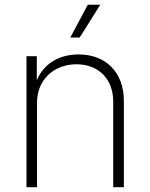

<svg xmlns="http://www.w3.org/2000/svg" viewBox="-20 -780 626 800"><path d="M134.3 -353C134.3 -448.2 205.1 -512.2 298.8 -512.2C390.1 -512.2 451.7 -451.2 451.7 -357.4V0H496.1V-359.9C496.1 -480.5 418.9 -553.2 307.6 -553.2C231.4 -553.2 164.6 -519.5 133.3 -445.3V-545.9H90.3V0H134.3ZM272.9 -623.5H312L397.9 -760.3H345.7Z"/></svg>

Font: Raveo ExtraLight
Style: Regular
Weight: 200
Designer: Jakub Foglar, Rasmus Andersson (Inter)
Foundry: Jakubfoglar.com
Version: Version 1.100;Glyphs 3.2.3 (3260)